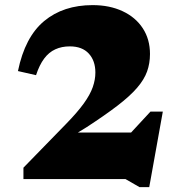

<svg xmlns="http://www.w3.org/2000/svg" viewBox="-20 -718 732 770"><path d="M421 -95 583.5 -270.5H633L578.5 32.5H539.5L483 0H74V-45.5L244 -220Q290 -267 315.8 -302.8Q341.5 -338.5 352 -368.5Q362.5 -398.5 362.5 -427Q362.5 -474.5 336 -503.2Q309.5 -532 260 -532Q227.5 -532 201.8 -520.2Q176 -508.5 157 -483Q138 -457.5 124.5 -416.5L52 -433Q80 -569.5 157 -633.5Q234 -697.5 351.5 -697.5Q419.5 -697.5 471.5 -673.2Q523.5 -649 552.5 -604.8Q581.5 -560.5 581.5 -501.5Q581.5 -464 569.8 -431.2Q558 -398.5 529.5 -365.5Q501 -332.5 451.5 -294.5Q402 -256.5 327.5 -208L203.5 -132L226 -186.5H599Z"/></svg>

Font: Newsreader ExtraBold
Style: Regular
Weight: 800
Designer: Hugues Gentile
Foundry: Production Type
Version: Version 1.003